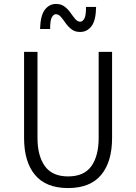

<svg xmlns="http://www.w3.org/2000/svg" viewBox="-20 -943 690 973"><path d="M102 -680H170V-244Q170 -153 207.5 -101Q245 -49 325 -49Q406 -49 443 -101Q480 -153 480 -244V-680H548V-244Q548 -123 492.5 -56.5Q437 10 325 10Q213 10 157.5 -56.5Q102 -123 102 -244ZM386 -781Q360 -781 342.5 -794.5Q325 -808 312.5 -826Q300 -844 288.5 -857.5Q277 -871 263 -871Q252 -871 243 -856Q234 -841 234 -796H183Q185 -865 207.5 -894Q230 -923 264 -923Q290 -923 307.5 -909.5Q325 -896 337.5 -878Q350 -860 361.5 -846.5Q373 -833 387 -833Q398 -833 407 -848Q416 -863 416 -908H467Q466 -839 443.5 -810Q421 -781 386 -781Z"/></svg>

Font: Inria Sans Light
Style: Regular
Weight: 300
Designer: Black Foundry Team
Foundry: Black Foundry
Version: Version 1.2; ttfautohint (v1.8.3)